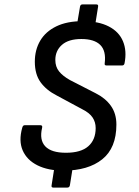

<svg xmlns="http://www.w3.org/2000/svg" viewBox="-20 -762 631 871"><path d="M268 12Q198 12 150 -12Q102 -36 83 -79.5Q64 -123 81 -183Q84 -194 92 -194H163Q174 -194 171 -182Q158 -127 185.5 -98Q213 -69 279 -69Q347 -69 380.5 -98.5Q414 -128 414 -181Q414 -208 400 -229Q386 -250 354 -266L237 -329Q190 -353 164 -389Q138 -425 138 -482Q138 -536 162.5 -577.5Q187 -619 235.5 -642.5Q284 -666 355 -666Q427 -666 473.5 -642Q520 -618 538 -574.5Q556 -531 545 -475Q543 -465 534 -465H463Q453 -465 455 -475Q462 -531 435 -558Q408 -585 349 -585Q291 -585 261 -558.5Q231 -532 231 -490Q231 -459 248 -438Q265 -417 297 -399L414 -339Q458 -317 483 -282Q508 -247 508 -197Q508 -91 444 -39.5Q380 12 268 12ZM222 89Q212 89 214 79L227 -4L311 -9L297 79Q295 89 285 89ZM329 -649 343 -732Q345 -742 354 -742H417Q427 -742 425 -732L411 -644Z"/></svg>

Font: Sofia Sans Medium
Style: Italic
Weight: 500
Italic angle: -9°
Version: Version 4.101